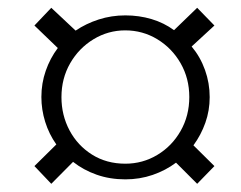

<svg xmlns="http://www.w3.org/2000/svg" viewBox="-20 -571 606 483"><path d="M109 -108.6 66.6 -153.2 121.7 -207.6Q103.3 -233.6 93.7 -264.4Q84.1 -295.2 84.1 -327Q84.1 -361.6 95.1 -393Q106 -424.4 125.4 -450.2L66.6 -506.8L109 -551.4L170.2 -494Q196.4 -511.7 228.3 -522Q260.2 -532.3 295.4 -532.3Q329.8 -532.3 361.2 -523Q392.6 -513.6 417.8 -495.1L476 -551.4L519.4 -506.8L462.1 -454Q483.9 -428 495.7 -395Q507.5 -362 507.5 -326.6Q507.5 -292.9 496.6 -262.2Q485.7 -231.4 466.6 -205.4L519.4 -153.2L476 -108.6L422.8 -161.8Q396.6 -142.2 364.1 -131Q331.5 -119.8 295.4 -119.8Q256.4 -119.8 223.2 -131.5Q190 -143.2 163.8 -163.8ZM295.3 -159.2Q339.1 -159.2 375.9 -181.4Q412.7 -203.5 434.4 -241.7Q456.2 -279.9 456.2 -327Q456.2 -373.7 434.4 -411.8Q412.6 -449.9 375.7 -472.3Q338.9 -494.6 295 -494.6Q252.1 -494.6 215.3 -472.3Q178.4 -449.9 156.5 -411.8Q134.6 -373.7 134.6 -326.6Q134.6 -281.4 154.8 -243.2Q175.1 -205 211.5 -182.1Q247.9 -159.2 295.3 -159.2Z"/></svg>

Font: Panamera Thin
Style: Regular
Weight: 100
Designer: Bastien Sozeau
Foundry: NBR — Bastien Sozeau
Version: Version 3.003;gftools[0.9.33]